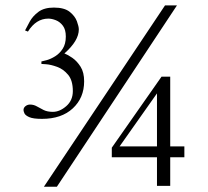

<svg xmlns="http://www.w3.org/2000/svg" viewBox="-20 -695 782 722"><path d="M620.1 -103.5V3.9H570.3V-103.5H400.4V-139.6L587.4 -406.7H620.1V-144.5H673.3V-103.5ZM193.8 7.3H145L600.6 -674.8H645.5ZM296.4 -389.2Q296.4 -327.1 253.9 -287.6Q211.4 -248 137.7 -248Q104.5 -248 89.8 -254.6Q75.2 -261.2 71.8 -269Q68.4 -276.9 68.4 -281.2Q68.4 -290 75.9 -295.9Q83.5 -301.8 92.8 -301.8Q106.9 -301.8 118.7 -294.9Q130.4 -288.1 144.3 -281.2Q158.2 -274.4 178.7 -274.4Q204.6 -274.4 229.2 -295.9Q253.9 -317.4 253.9 -352.5Q253.9 -392.6 236.1 -413.8Q218.3 -435.1 194.8 -443.6Q171.4 -452.1 153.6 -453.4Q135.7 -454.6 135.7 -454.6V-463.9Q141.6 -464.8 156.2 -469Q170.9 -473.1 187.5 -483.4Q204.1 -493.7 215.8 -511.7Q227.5 -529.8 227.5 -557.6Q227.5 -583.5 216.6 -598.1Q205.6 -612.8 190.2 -618.9Q174.8 -625 161.6 -625Q115.7 -625 85 -576.2L74.2 -580.6Q80.6 -593.3 91.8 -613.8Q103 -634.3 124.5 -650.4Q146 -666.5 182.6 -666.5Q222.2 -666.5 242.2 -650.4Q262.2 -634.3 269.3 -614.7Q276.4 -595.2 276.4 -584.5Q276.4 -541.5 222.2 -494.1Q234.9 -489.3 252.2 -477.3Q269.5 -465.3 283 -444.1Q296.4 -422.9 296.4 -389.2ZM570.3 -343.8 429.7 -144.5H570.3Z"/></svg>

Font: Awami Nastaliq
Style: Regular
Weight: 400
Designer: Peter Martin, SIL International
Foundry: SIL International
Version: Version 3.100